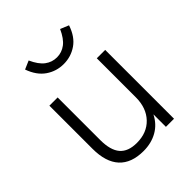

<svg xmlns="http://www.w3.org/2000/svg" viewBox="-209 -861 988 988"><g transform="rotate(-45 284.5 -367.0)"><path d="M486 -501V0H427V-91Q403 -43 359 -18Q315 7 258 7Q170 7 125 -42Q80 -91 80 -187V-501H140V-191Q140 -117 170 -82Q200 -47 263 -47Q337 -47 381 -93.5Q425 -140 425 -217V-501ZM123 -721 169 -741Q191 -692 219.5 -670.5Q248 -649 284 -649Q319 -649 347.5 -670.5Q376 -692 398 -741L444 -722Q423 -659 380 -629.5Q337 -600 284 -600Q231 -600 188 -629.5Q145 -659 123 -721Z"/></g></svg>

Font: Muli Light
Style: Regular
Weight: 300
Designer: Vernon Adams
Foundry: Vernon Adams
Version: Version 2.100